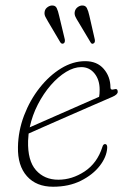

<svg xmlns="http://www.w3.org/2000/svg" viewBox="-20 -684 479 711"><path d="M377 -136.5Q375 -103 349.5 -70Q324 -37 279.8 -14.8Q235.5 7.5 176.5 7.5Q114.5 7.5 79.8 -31.5Q45 -70.5 46.5 -139.5Q47.5 -199.5 69.2 -256.5Q91 -313.5 126.8 -358.8Q162.5 -404 206.2 -430.8Q250 -457.5 295.5 -457.5Q339.5 -457.5 364.2 -428.8Q389 -400 389 -360Q389 -349.5 401.5 -353Q416 -358 416 -344Q416 -334 396.5 -325.5Q366.5 -312.5 321.5 -293Q276.5 -273.5 228.8 -252.5Q181 -231.5 142.2 -214.5Q103.5 -197.5 86 -189.5Q84.5 -176 84 -162.5Q82 -89 113.2 -53.8Q144.5 -18.5 196 -18.5Q247 -18.5 293.5 -49.2Q340 -80 359 -139.5Q362 -150.5 369 -150.5Q377.5 -150.5 377 -136.5ZM281 -435.5Q254 -435.5 224.8 -417.8Q195.5 -400 168.2 -368.8Q141 -337.5 120.2 -297.2Q99.5 -257 90 -212.5Q108.5 -220.5 140 -234.5Q171.5 -248.5 208.8 -264.8Q246 -281 282.5 -297.2Q319 -313.5 347 -325.5Q349 -335 349 -352Q349 -388.5 330 -412Q311 -435.5 281 -435.5ZM311 -625.5 331 -538Q333 -527 327 -523.5Q320 -519 315.5 -527L269.5 -604Q264 -612.5 259.8 -621Q255.5 -629.5 256.5 -638.5Q258 -649 265.2 -655.5Q272.5 -662 281.5 -663.5Q296 -665 301.5 -654.5Q307 -644 311 -625.5ZM199 -625.5 220 -538Q221.5 -527 216 -523.5Q209 -519.5 203.5 -527L158 -604Q153 -612.5 148.5 -621Q144 -629.5 145 -638.5Q146 -649 153.5 -655.5Q161 -662 170 -663.5Q184.5 -665 189.8 -654.5Q195 -644 199 -625.5Z"/></svg>

Font: Fraunces 9pt Soft Thin
Style: Italic
Weight: 100
Italic angle: -16°
Version: Version 1.000;[b76b70a41]